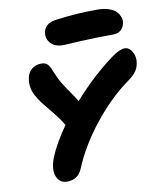

<svg xmlns="http://www.w3.org/2000/svg" viewBox="-94 -957 849 1021"><g transform="rotate(-10 330.5 -446.5)"><path d="M292 -728Q245.6 -728 223.1 -753.7Q200.7 -779.3 207 -813Q211.4 -834 227.8 -848.9Q244.1 -863.8 282.2 -868.2Q391.6 -882.8 501 -882.8Q537.6 -882.8 564.7 -873.3Q591.8 -863.8 604.5 -848.9Q617.2 -834 622.1 -818.6Q627 -803.2 624 -789.1Q619.6 -765.6 603.8 -751.7Q587.9 -737.8 564.9 -737.8Q463.9 -737.8 379.4 -732.9Q294.9 -728 292 -728ZM186 -9.8Q145 -9.8 129.6 -48.3Q114.3 -86.9 137.2 -147Q167 -221.7 229 -308.1Q207 -344.7 180.7 -377Q154.3 -409.2 131.8 -437Q109.4 -464.8 92.8 -496.1Q70.8 -539.1 80.1 -587.9Q86.4 -619.1 107.7 -635.5Q128.9 -651.9 158.2 -651.9Q179.2 -651.9 190.7 -641.1Q202.1 -630.4 212.9 -602.1Q228.5 -562.5 245.8 -533.4Q263.2 -504.4 284.7 -474.4Q306.2 -444.3 319.8 -420.9Q424.8 -540.5 541 -625Q583 -654.8 608.9 -654.8Q633.8 -654.8 649.7 -626Q665.5 -597.2 658.2 -563Q653.8 -539.1 640.4 -521Q627 -502.9 598.1 -481.9Q497.6 -410.6 406.5 -296.1Q315.4 -181.6 267.1 -64Q244.1 -9.8 186 -9.8Z"/></g></svg>

Font: Shantell Sans Irregular
Style: Bold Italic
Weight: 700
Italic angle: -11.31°
Designer: Stephen Nixon, Anya Danilova, Shantell Martin
Foundry: Arrow Type
Version: Version 1.006;[9816181b4]